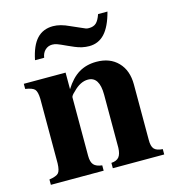

<svg xmlns="http://www.w3.org/2000/svg" viewBox="-100 -745 757 830"><g transform="rotate(-15 278.0 -330.0)"><path d="M533.2 -23.9V0H303.2V-23.9Q327.1 -25.4 337.6 -38.3Q348.1 -51.3 349.1 -79.1V-316.9Q349.1 -397.9 297.9 -397.9Q263.7 -397.9 231 -363.8Q213.9 -348.6 213.9 -340.8V-79.1Q213.9 -51.8 224.9 -39.3Q235.8 -26.9 262.2 -23.9V0H25.9V-23.9Q58.1 -28.8 67.6 -39.6Q77.1 -50.3 78.1 -82V-371.1Q77.1 -402.8 67.6 -413.6Q58.1 -424.3 25.9 -429.2V-452.1H212.9V-377.9Q240.7 -422.4 274.4 -442.6Q308.1 -462.9 353 -462.9Q413.6 -462.9 449.2 -426Q484.9 -389.2 484.9 -326.2V-79.1Q484.4 -49.8 495.1 -37.6Q505.9 -25.4 533.2 -23.9ZM140.1 -538.1H99.1Q111.8 -601.1 139.4 -630.6Q167 -660.2 211.9 -660.2Q244.1 -660.2 284.2 -641.1L323.2 -624Q342.3 -615.2 347.4 -613.5Q352.5 -611.8 360.8 -611.8Q381.3 -611.8 393.1 -622.6Q404.8 -633.3 414.1 -660.2H456.1Q439.5 -596.7 411.6 -566.4Q383.8 -536.1 341.8 -536.1Q310.5 -536.1 278.8 -549.8L251 -562Q219.7 -576.7 209 -580.3Q198.2 -584 188 -584Q169.4 -584 156.2 -571.5Q143.1 -559.1 140.1 -538.1Z"/></g></svg>

Font: Accordance
Style: Bold
Weight: 700
Version: Version 1.2 (build January 31, 2020) Miklal Software Solutio